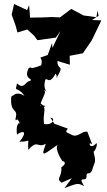

<svg xmlns="http://www.w3.org/2000/svg" viewBox="-20 -764 540 970"><path d="M473 -711 467 -677 402 -686 340 -719 283 -676 241 -678 197 -676 132 -675 127 -738 117 -713 51 -744 39 -690 59 -634 68 -600 118 -615 152 -584 169 -561 262 -574 286 -608 245 -522 243 -546 221 -486C154 -462 202 -488 188 -434C118 -407 147 -431 125 -420C96 -361 153 -368 131 -355C108 -354 102 -308 66 -343C54 -291 61 -336 104 -280C62 -304 52 -283 37 -276C29 -185 75 -223 58 -163C62 -139 62 -185 81 -139C74 -151 59 -127 66 -84C97 -107 121 -102 79 -48C143 -47 117 -77 123 -7C173 -63 169 -12 211 -38C207 -16 181 29 219 4L272 -33C253 -13 295 54 302 57C278 41 334 53 290 81C294 134 260 136 291 159L343 136L306 186C374 162 370 159 405 176C367 115 422 165 417 122C420 101 432 124 445 97C460 43 468 67 450 -11C446 27 478 -30 467 -41C432 0 422 -57 446 -34C427 -83 419 -106 421 -98C394 -106 373 -63 338 -85C320 -95 305 -94 323 -114L249 -141C257 -132 267 -122 235 -169C263 -168 246 -128 203 -138C192 -198 228 -222 174 -247C197 -197 230 -243 182 -228C195 -284 228 -301 188 -319C254 -282 188 -293 209 -361C218 -376 227 -331 261 -392C287 -346 251 -400 266 -372C309 -442 270 -404 270 -456L333 -437L332 -482L399 -495L444 -561C460 -595 476 -628 492 -661L445 -663L478 -684Z"/></svg>

Font: Asimov Aggro
Style: Medium
Weight: 500
Designer: Google
Version: Version 2.000980; 2014